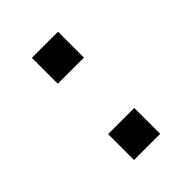

<svg xmlns="http://www.w3.org/2000/svg" viewBox="-145 -542 619 619"><g transform="rotate(-45 164.5 -233.0)"><path d="M105 -347.7V-465.8H224.1V-347.7ZM105 0V-118.2H224.1V0Z"/></g></svg>

Font: Acari Sans SemiBold
Style: Regular
Weight: 600
Designer: Alfredo Marco Pradil and Stefan Peev
Foundry: Hanken Design Co.
Version: Version 1.045;January 11, 2019;FontCreator 11.5.0.2425 64-bi